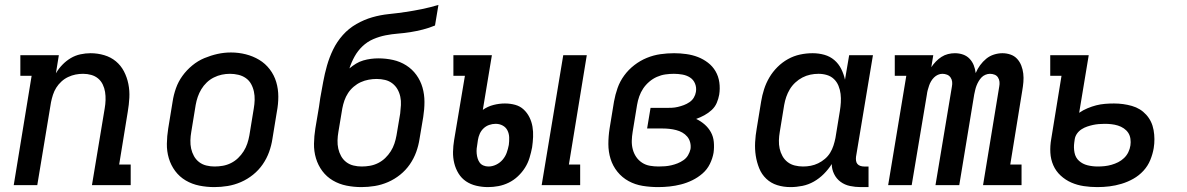

<svg xmlns="http://www.w3.org/2000/svg" viewBox="-20 -755 4840 783"><path d="M36 0 109 -446H63V-530H220L208 -456Q219 -475 234.5 -491Q250 -507 268.5 -518Q287 -529 308 -533.5Q329 -538 349 -538Q378 -538 405 -530Q432 -522 452.5 -505Q473 -488 485.5 -464Q498 -440 503.5 -412.5Q509 -385 507.5 -356.5Q506 -328 501 -299L466 -84H513V0H355L407 -313Q410 -330 410.5 -347Q411 -364 408.5 -380Q406 -396 399 -410.5Q392 -425 380 -435Q368 -445 352 -449.5Q336 -454 319 -454Q303 -454 288 -451Q273 -448 258 -441Q243 -434 230.5 -422.5Q218 -411 209.5 -397.5Q201 -384 196 -368.5Q191 -353 188 -338L132 0Z M854 8Q823 8 793 2Q763 -4 737.5 -19Q712 -34 694.5 -57.5Q677 -81 668.5 -109.5Q660 -138 660.5 -169Q661 -200 666 -231L684 -341Q688 -368 697.5 -395Q707 -422 724 -445.5Q741 -469 764 -488Q787 -507 813.5 -518Q840 -529 867 -535Q894 -541 922 -541Q953 -541 982.5 -533.5Q1012 -526 1037 -511Q1062 -496 1080 -472.5Q1098 -449 1106.5 -420.5Q1115 -392 1115 -361Q1115 -330 1109 -299L1091 -189Q1087 -162 1077.5 -135.5Q1068 -109 1051.5 -85Q1035 -61 1012 -42.5Q989 -24 962.5 -12.5Q936 -1 908.5 3.5Q881 8 854 8ZM855 -76Q872 -76 889 -79Q906 -82 922 -90Q938 -98 951 -110.5Q964 -123 973.5 -138Q983 -153 988.5 -169.5Q994 -186 997 -203L1015 -313Q1018 -330 1018.5 -347.5Q1019 -365 1015.5 -381.5Q1012 -398 1004 -412.5Q996 -427 982.5 -436.5Q969 -446 952 -450Q935 -454 918 -454Q901 -454 884.5 -450.5Q868 -447 852 -439Q836 -431 823 -418.5Q810 -406 801 -391Q792 -376 786.5 -360Q781 -344 778 -327L760 -217Q757 -200 756.5 -182.5Q756 -165 759.5 -149Q763 -133 771 -118.5Q779 -104 792 -94Q805 -84 821.5 -80Q838 -76 855 -76Q855 -76 855 -76Q855 -76 855 -76Z M1454 8Q1423 8 1393 2Q1363 -4 1337.5 -19Q1312 -34 1294.5 -57.5Q1277 -81 1268.5 -109.5Q1260 -138 1260.5 -169Q1261 -200 1266 -231L1281 -320Q1282 -329 1283.5 -337.5Q1285 -346 1286 -355Q1292 -388 1298 -421Q1304 -454 1313.5 -487.5Q1323 -521 1338.5 -553Q1354 -585 1378 -612Q1402 -639 1433.5 -657Q1465 -675 1498 -684.5Q1531 -694 1565 -697.5Q1599 -701 1633 -706Q1667 -711 1701 -718Q1735 -725 1768 -735L1754 -651Q1730 -641 1704.5 -634.5Q1679 -628 1654 -624Q1629 -620 1603.5 -618Q1578 -616 1552.5 -611Q1527 -606 1502.5 -595.5Q1478 -585 1458.5 -566.5Q1439 -548 1426 -524.5Q1413 -501 1405 -476Q1418 -487 1432 -495.5Q1446 -504 1461.5 -508.5Q1477 -513 1492.5 -515Q1508 -517 1523 -517Q1554 -517 1583 -510.5Q1612 -504 1636.5 -488.5Q1661 -473 1678 -449.5Q1695 -426 1703 -398Q1711 -370 1711 -339.5Q1711 -309 1706 -278L1691 -189Q1687 -162 1677.5 -135.5Q1668 -109 1651.5 -85Q1635 -61 1612 -42.5Q1589 -24 1562.5 -12.5Q1536 -1 1508.5 3.5Q1481 8 1454 8ZM1455 -76Q1472 -76 1489 -79Q1506 -82 1522 -90Q1538 -98 1551 -110.5Q1564 -123 1573.5 -138Q1583 -153 1588.5 -169.5Q1594 -186 1597 -203L1612 -292Q1614 -309 1615 -326.5Q1616 -344 1612.5 -360.5Q1609 -377 1601 -391Q1593 -405 1580 -415Q1567 -425 1550.5 -429Q1534 -433 1516 -433Q1500 -433 1483.5 -430Q1467 -427 1451.5 -420Q1436 -413 1422.5 -401.5Q1409 -390 1399.5 -375.5Q1390 -361 1384.5 -345Q1379 -329 1376 -313L1360 -217Q1357 -200 1356.5 -182.5Q1356 -165 1359.5 -149Q1363 -133 1371 -118.5Q1379 -104 1392 -94Q1405 -84 1421.5 -80Q1438 -76 1455 -76Q1455 -76 1455 -76Q1455 -76 1455 -76Z M2189 0 2277 -530H2373L2300 -84H2346V0ZM1970 8Q1946 8 1922.5 2.5Q1899 -3 1880.5 -15.5Q1862 -28 1850 -47.5Q1838 -67 1832.5 -89.5Q1827 -112 1827.5 -136Q1828 -160 1832 -184L1876 -446H1829V-530H1986L1949 -307Q1969 -321 1992.5 -327Q2016 -333 2039 -333Q2061 -333 2081 -327.5Q2101 -322 2115.5 -308.5Q2130 -295 2139 -277Q2148 -259 2151.5 -238.5Q2155 -218 2154 -196.5Q2153 -175 2150 -154Q2146 -133 2139.5 -111.5Q2133 -90 2121 -71Q2109 -52 2092 -36Q2075 -20 2054.5 -10Q2034 0 2012.5 4Q1991 8 1970 8ZM1972 -76Q1988 -76 2003.5 -83.5Q2019 -91 2030 -104Q2041 -117 2046.5 -132.5Q2052 -148 2055 -164Q2057 -179 2056.5 -194.5Q2056 -210 2049.5 -223Q2043 -236 2030 -243Q2017 -250 2002 -250Q2002 -250 2001.5 -250Q2001 -250 2001 -250Q1988 -250 1975 -245.5Q1962 -241 1952 -231.5Q1942 -222 1936.5 -209.5Q1931 -197 1929 -184L1927 -170Q1925 -160 1924 -149.5Q1923 -139 1924 -128.5Q1925 -118 1928 -108.5Q1931 -99 1936.5 -91.5Q1942 -84 1951.5 -80Q1961 -76 1972 -76Z M2664 8Q2632 8 2601 3Q2570 -2 2543.5 -16.5Q2517 -31 2498 -54.5Q2479 -78 2470 -107Q2461 -136 2461 -167.5Q2461 -199 2466 -231L2484 -341Q2489 -369 2498.5 -396Q2508 -423 2525.5 -447Q2543 -471 2567 -489.5Q2591 -508 2618 -519Q2645 -530 2673 -534Q2701 -538 2729 -538Q2754 -538 2779 -534.5Q2804 -531 2826 -522.5Q2848 -514 2867 -499.5Q2886 -485 2898 -464.5Q2910 -444 2913.5 -419Q2917 -394 2913 -369Q2910 -352 2903 -335.5Q2896 -319 2882.5 -306.5Q2869 -294 2852.5 -285Q2836 -276 2819 -270Q2838 -261 2853.5 -247.5Q2869 -234 2879 -216Q2889 -198 2891 -176Q2893 -154 2890 -132Q2886 -109 2875 -86.5Q2864 -64 2845 -47.5Q2826 -31 2803.5 -20Q2781 -9 2757.5 -3Q2734 3 2710.5 5.5Q2687 8 2664 8ZM2666 -76Q2679 -76 2692 -77Q2705 -78 2718 -81Q2731 -84 2743.5 -89Q2756 -94 2767.5 -102Q2779 -110 2786 -122Q2793 -134 2796 -147Q2798 -161 2794.5 -174.5Q2791 -188 2782.5 -198Q2774 -208 2762.5 -214.5Q2751 -221 2737.5 -224.5Q2724 -228 2710 -229.5Q2696 -231 2682 -231H2619L2633 -315H2696Q2708 -315 2720 -315.5Q2732 -316 2744.5 -319Q2757 -322 2769 -326.5Q2781 -331 2792 -338.5Q2803 -346 2809.5 -357Q2816 -368 2818 -380Q2821 -398 2814.5 -414Q2808 -430 2794 -439Q2780 -448 2762.5 -451Q2745 -454 2728 -454Q2711 -454 2693.5 -451.5Q2676 -449 2659 -441.5Q2642 -434 2627.5 -421.5Q2613 -409 2603 -394Q2593 -379 2587 -362Q2581 -345 2578 -327L2560 -217Q2557 -199 2556.5 -181Q2556 -163 2560.5 -146Q2565 -129 2574.5 -115Q2584 -101 2598.5 -91.5Q2613 -82 2630.5 -79Q2648 -76 2666 -76Z M3204 8Q3175 8 3149.5 0Q3124 -8 3105 -26Q3086 -44 3076 -69Q3066 -94 3062 -120.5Q3058 -147 3059.5 -175Q3061 -203 3066 -231L3084 -341Q3088 -366 3096 -391Q3104 -416 3117.5 -439Q3131 -462 3150.5 -481.5Q3170 -501 3193.5 -514Q3217 -527 3242.5 -532.5Q3268 -538 3294 -538Q3319 -538 3342 -531.5Q3365 -525 3382.5 -510Q3400 -495 3410.5 -474Q3421 -453 3426 -430L3443 -530H3540L3471 -116Q3470 -108 3471 -100Q3472 -92 3476.5 -86.5Q3481 -81 3488.5 -78.5Q3496 -76 3504 -76H3522V8H3490Q3468 8 3446.5 3.5Q3425 -1 3408 -13.5Q3391 -26 3381.5 -45.5Q3372 -65 3372 -86Q3358 -64 3339.5 -45.5Q3321 -27 3299 -14.5Q3277 -2 3252.5 3Q3228 8 3204 8ZM3255 -76Q3271 -76 3286.5 -79Q3302 -82 3316.5 -89Q3331 -96 3344 -107Q3357 -118 3365.5 -132Q3374 -146 3379 -161.5Q3384 -177 3387 -192L3405 -302Q3408 -320 3409 -337.5Q3410 -355 3408 -372Q3406 -389 3399.5 -405Q3393 -421 3381 -432.5Q3369 -444 3352.5 -449Q3336 -454 3318 -454Q3301 -454 3284.5 -450.5Q3268 -447 3252.5 -439Q3237 -431 3223.5 -418.5Q3210 -406 3201 -391Q3192 -376 3186.5 -360Q3181 -344 3178 -327L3160 -217Q3157 -200 3156.5 -182.5Q3156 -165 3159.5 -149Q3163 -133 3171 -118.5Q3179 -104 3192 -94Q3205 -84 3221.5 -80Q3238 -76 3255 -76Z M3602 0 3676 -446H3629V-530H3786L3778 -481Q3786 -493 3796.5 -504Q3807 -515 3819.5 -523Q3832 -531 3846 -534.5Q3860 -538 3874 -538Q3874 -538 3874 -538Q3874 -538 3874 -538Q3892 -538 3907.5 -532.5Q3923 -527 3934 -515.5Q3945 -504 3951 -489Q3957 -474 3959 -457Q3966 -474 3977 -489Q3988 -504 4002 -515.5Q4016 -527 4033.5 -532.5Q4051 -538 4068 -538Q4068 -538 4068 -538Q4068 -538 4068 -538Q4085 -538 4101 -532.5Q4117 -527 4128 -515Q4139 -503 4145 -487.5Q4151 -472 4153 -455Q4155 -438 4153.5 -420.5Q4152 -403 4149 -386L4100 -84H4146V0H3989L4055 -402Q4057 -412 4056 -421.5Q4055 -431 4050 -439Q4045 -447 4036 -450.5Q4027 -454 4017 -454Q4008 -454 3998.5 -450Q3989 -446 3982.5 -439Q3976 -432 3971 -423.5Q3966 -415 3962.5 -406Q3959 -397 3957 -388Q3955 -379 3953 -370L3892 0H3795L3862 -402Q3864 -412 3863 -421.5Q3862 -431 3856.5 -439Q3851 -447 3842 -450.5Q3833 -454 3823 -454Q3814 -454 3805 -450Q3796 -446 3789 -439Q3782 -432 3777 -423.5Q3772 -415 3769 -406Q3766 -397 3763.5 -388Q3761 -379 3760 -370L3698 0Z M4455 8Q4427 8 4400 4Q4373 0 4349 -10.5Q4325 -21 4305.5 -39Q4286 -57 4275.5 -81Q4265 -105 4263.5 -132.5Q4262 -160 4267 -188L4309 -446H4263V-530H4420L4381 -295Q4397 -306 4415 -313.5Q4433 -321 4450.5 -325.5Q4468 -330 4486.5 -331.5Q4505 -333 4523 -333Q4561 -333 4596 -323Q4631 -313 4654.5 -287Q4678 -261 4684.5 -224.5Q4691 -188 4685 -151Q4681 -127 4671 -102.5Q4661 -78 4643 -58.5Q4625 -39 4602 -26Q4579 -13 4554 -5.5Q4529 2 4504.5 5Q4480 8 4455 8ZM4457 -76Q4471 -76 4485 -77.5Q4499 -79 4513 -83Q4527 -87 4540 -93.5Q4553 -100 4564 -110.5Q4575 -121 4581.5 -134.5Q4588 -148 4590 -162Q4592 -175 4590 -189Q4588 -203 4581 -213.5Q4574 -224 4563 -231.5Q4552 -239 4539 -243Q4526 -247 4512.5 -248.5Q4499 -250 4485 -250Q4473 -250 4461 -249Q4449 -248 4437.5 -245.5Q4426 -243 4414 -239Q4402 -235 4391 -228Q4380 -221 4372.5 -210.5Q4365 -200 4363 -188L4361 -174Q4358 -153 4362 -132.5Q4366 -112 4380.5 -99Q4395 -86 4415 -81Q4435 -76 4457 -76Z"/></svg>

Font: Iosevka Slab Medium Extended
Style: Italic
Weight: 500
Width: 7
Italic angle: -9°
Monospace: yes
Designer: Belleve Invis
Foundry: Belleve Invis
Version: Version 11.1.0; ttfautohint (v1.8.3)